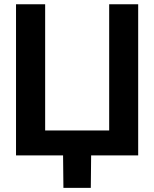

<svg xmlns="http://www.w3.org/2000/svg" viewBox="-20 -748 742 924"><path d="M645 0H57.1V-727.5H197.3V-120.1H505.4V-727.5H645ZM285.2 156.2 283.2 -31.2H418.9L417 156.2Z"/></svg>

Font: Inter Cardless Display
Style: Bold
Weight: 700
Designer: Rasmus Andersson
Foundry: rsms
Version: Version 4.001;git-9221beed3